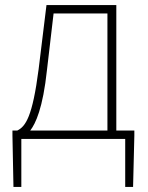

<svg xmlns="http://www.w3.org/2000/svg" viewBox="-20 -547 581 756"><path d="M438 -33V-527H163L132 -274C108 -88 81 -49 48 -33H29V-13L33 189H64V0H473V189H504L509 -13V-33ZM191 -494H403V-33H99C120 -60 149 -121 165 -272Z"/></svg>

Font: SSpoqa Han Sans Neo Thin
Style: Regular
Weight: 100
Designer: [Spoqa Han Sans Neo] Dong-huui Kim  Younghwa Kang  Yujin Lee  [Noto Sans] Ryoko NISHIZUKA  (kana & ideographs); Paul D. 
Foundry: Spoqa (http://www.spoqa-han-sans.com)
Version: Version 1.000